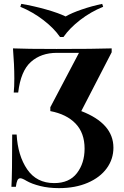

<svg xmlns="http://www.w3.org/2000/svg" viewBox="-20 -958 642 992"><path d="M566 -195Q566 -136 531.5 -88.5Q497 -41 433 -13.5Q369 14 285 14Q231 14 187.5 3Q144 -8 118 -23Q95 -37 85 -37Q75 -37 70 -26.5Q65 -16 62 7H39Q43 -56 43 -263H66Q72 -154 120.5 -83Q169 -12 260 -12Q338 -12 377.5 -63.5Q417 -115 417 -190Q417 -271 370.5 -319.5Q324 -368 240 -384V-404L388 -685H274Q192 -685 139.5 -638Q87 -591 74 -480H51Q54 -509 54 -552Q54 -623 47 -708Q113 -705 272 -705Q469 -705 557 -708V-688L400 -384Q566 -320 566 -195ZM513 -923Q449 -897 394.5 -855Q340 -813 308 -767H290Q259 -812 204.5 -854Q150 -896 85 -923L90 -938Q155 -927 218.5 -909Q282 -891 319 -873Q350 -891 402.5 -909Q455 -927 508 -938Z"/></svg>

Font: Playfair Display SC
Style: Bold
Weight: 700
Designer: Claus Eggers Sørensen
Foundry: Claus Eggers Sørensen
Version: Version 1.200; ttfautohint (v1.6)